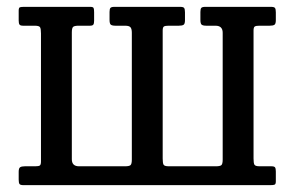

<svg xmlns="http://www.w3.org/2000/svg" viewBox="-20 -540 859 560"><path d="M364.5 -444.5Q364.5 -456 360.5 -460.5Q356.5 -465 345 -465H317Q307 -465 303.2 -468Q299.5 -471 299.5 -482V-505Q299.5 -514 302.2 -517Q305 -520 313.5 -520H505.5Q514.5 -520 517 -516.8Q519.5 -513.5 519.5 -504V-481Q519.5 -470.5 515.5 -467.8Q511.5 -465 501.5 -465H471.5Q462 -465 458.2 -462.8Q454.5 -460.5 454.5 -451V-77.5Q454.5 -64.5 457 -59.8Q459.5 -55 472.5 -55H609.5Q621.5 -55 625.5 -58.2Q629.5 -61.5 629.5 -74.5V-444.5Q629.5 -465 608.5 -465H582Q572 -465 568.2 -468Q564.5 -471 564.5 -482V-505Q564.5 -514 567.2 -517Q570 -520 578.5 -520H770.5Q779.5 -520 782 -516.8Q784.5 -513.5 784.5 -504V-481Q784.5 -470.5 780.5 -467.8Q776.5 -465 766.5 -465H736.5Q727 -465 723.2 -462.8Q719.5 -460.5 719.5 -451V-77.5Q719.5 -64.5 722 -59.8Q724.5 -55 737.5 -55H771.5Q780 -55 782.2 -51.8Q784.5 -48.5 784.5 -40V-11Q784.5 -3 781 -1.5Q777.5 0 769 0H48.5Q39.5 0 37 -3.2Q34.5 -6.5 34.5 -16V-39Q34.5 -49.5 38.8 -52.2Q43 -55 52.5 -55H82.5Q92.5 -55 96 -57.2Q99.5 -59.5 99.5 -69V-442.5Q99.5 -455.5 97 -460.2Q94.5 -465 81.5 -465H47.5Q39.5 -465 37 -468.2Q34.5 -471.5 34.5 -480V-509Q34.5 -517.5 38.2 -518.8Q42 -520 50 -520H243.5Q251.5 -520 253 -516.5Q254.5 -513 254.5 -504.5V-479.5Q254.5 -471.5 252.2 -468.2Q250 -465 242 -465H209.5Q197.5 -465 193.5 -461.8Q189.5 -458.5 189.5 -445.5V-75.5Q189.5 -55 210.5 -55H344.5Q356.5 -55 360.5 -58.2Q364.5 -61.5 364.5 -74.5Z"/></svg>

Font: Besley* Narrow
Style: Regular
Weight: 400
Width: 4
Designer: Owen Earl
Foundry: indestructible type*
Version: Version 3.000; ttfautohint (v1.8.3)